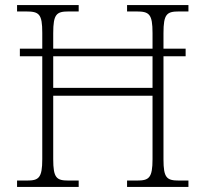

<svg xmlns="http://www.w3.org/2000/svg" viewBox="-20 -734 808 754"><path d="M47 0H289V-25H249C202 -25 189 -35 189 -109V-358H579V-109C579 -35 565 -25 518 -25H479V0H720V-25H683C635 -25 622 -35 622 -108V-513H709V-543H622V-604C622 -679 635 -689 683 -689H720V-714H479V-689H516C566 -689 579 -679 579 -604V-543H189V-604C189 -679 202 -689 250 -689H289V-714H47V-689H82C134 -689 146 -679 146 -605V-543H58V-513H146V-109C146 -35 132 -25 86 -25H47ZM189 -389V-513H579V-389Z"/></svg>

Font: Noto Serif Sinhala ExtraLight
Style: Regular
Weight: 200
Designer: Jelle Bosma - Monotype Design Team
Foundry: Monotype Imaging Inc.
Version: Version 2.007